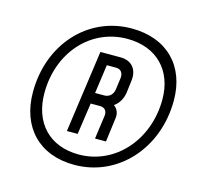

<svg xmlns="http://www.w3.org/2000/svg" viewBox="-111 -883 1063 1016"><g transform="rotate(15 421.0 -375.0)"><path d="M380 13C619 13 802 -189 802 -452C802 -641 683 -763 489 -763C250 -763 70 -566 70 -303C70 -111 188 13 380 13ZM389 -46C228 -46 130 -151 130 -314C130 -536 280 -704 481 -704C642 -704 742 -600 742 -442C742 -219 588 -46 389 -46ZM297 -150H356L381 -323H432C458 -323 472 -306 469 -280L451 -150H511L528 -280C533 -312 520 -334 502 -347C528 -365 545 -394 550 -429L558 -494C567 -558 532 -600 471 -600H360ZM389 -383 411 -541H462C490 -541 502 -520 499 -494L490 -429C486 -401 466 -383 440 -383Z"/></g></svg>

Font: Mohave
Style: Italic
Weight: 400
Italic angle: -8°
Designer: Gumpita Rahayu
Foundry: Tokotype
Version: Version 2.002;PS 002.002;hotconv 1.0.88;makeotf.lib2.5.64775